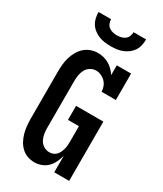

<svg xmlns="http://www.w3.org/2000/svg" viewBox="-235 -1043 969 1139"><g transform="rotate(30 250.0 -473.5)"><path d="M203 8Q178 8 155 0Q132 -8 114 -25Q96 -42 84.5 -63.5Q73 -85 66.5 -108.5Q60 -132 57.5 -156.5Q55 -181 55 -205V-530Q55 -554 57.5 -578.5Q60 -603 67 -626.5Q74 -650 86.5 -672Q99 -694 117 -710Q135 -726 158.5 -734.5Q182 -743 207 -743Q227 -743 246.5 -738Q266 -733 283 -723Q300 -713 314 -699Q328 -685 339 -668V-735H437V-554H339Q339 -572 332.5 -589Q326 -606 313.5 -619Q301 -632 284 -639.5Q267 -647 249 -647Q229 -647 211 -636Q193 -625 183.5 -607.5Q174 -590 170.5 -570Q167 -550 167 -530V-205Q167 -185 170.5 -165Q174 -145 183.5 -127.5Q193 -110 211 -99Q229 -88 249 -88Q262 -88 274.5 -92.5Q287 -97 296 -106.5Q305 -116 310.5 -128Q316 -140 319.5 -153Q323 -166 324 -179Q325 -192 325 -205V-310H250V-406H437V0H335V-113Q329 -90 318.5 -67.5Q308 -45 291 -27.5Q274 -10 250.5 -1Q227 8 203 8ZM250 -815Q230 -815 209.5 -817.5Q189 -820 170 -827.5Q151 -835 134.5 -847.5Q118 -860 107 -877Q96 -894 91.5 -914.5Q87 -935 87 -955H173Q173 -941 178.5 -927Q184 -913 195.5 -904.5Q207 -896 221.5 -892.5Q236 -889 250 -889Q264 -889 278.5 -892.5Q293 -896 304.5 -904.5Q316 -913 321.5 -927Q327 -941 327 -955H413Q413 -935 408.5 -914.5Q404 -894 393 -877Q382 -860 365.5 -847.5Q349 -835 330 -827.5Q311 -820 290.5 -817.5Q270 -815 250 -815Z"/></g></svg>

Font: Iosevka Curly Slab
Style: Bold
Weight: 700
Monospace: yes
Designer: Belleve Invis
Foundry: Belleve Invis
Version: Version 22.1.2; ttfautohint (v1.8.4)